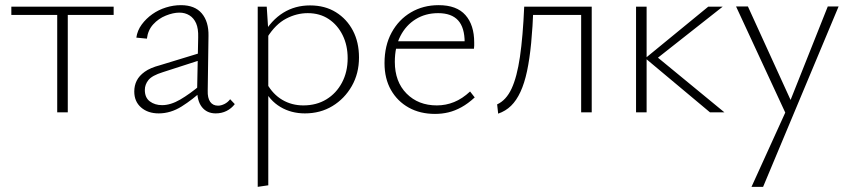

<svg xmlns="http://www.w3.org/2000/svg" viewBox="-20 -436 3308 745"><path d="M202 0V-410H243V0ZM24 -378V-410H421V-378Z M817 4Q783 4 763.5 -20.5Q744 -45 745 -92L749 -291Q750 -325 741 -345.5Q732 -366 715 -376.5Q698 -387 676 -387Q652 -387 623.5 -375.5Q595 -364 574.5 -341.5Q554 -319 550 -286L509 -290Q513 -318 530 -341Q547 -364 571 -381Q595 -398 624 -407Q653 -416 682 -416Q736 -416 763 -384Q790 -352 789 -297L786 -85Q785 -56 795.5 -41Q806 -26 826 -26Q838 -26 851 -32.5Q864 -39 873 -51L891 -32Q878 -15 859 -5.5Q840 4 817 4ZM596 4Q554 4 527.5 -19Q501 -42 501 -81Q501 -104 510.5 -123Q520 -142 541.5 -157.5Q563 -173 601 -183L768 -234L773 -208L612 -156Q570 -143 556 -125.5Q542 -108 542 -87Q542 -57 561.5 -42.5Q581 -28 609 -28Q642 -28 679 -49.5Q716 -71 759 -107L770 -89Q728 -50 685 -23Q642 4 596 4Z M1163 4Q1110 4 1068 -21Q1026 -46 1002 -95L1016 -111Q1039 -70 1075.5 -48.5Q1112 -27 1157 -27Q1208 -27 1246.5 -50.5Q1285 -74 1307 -115.5Q1329 -157 1329 -210Q1329 -260 1309.5 -299.5Q1290 -339 1255.5 -362Q1221 -385 1174 -385Q1131 -385 1090 -363.5Q1049 -342 1017 -291L1000 -301Q1033 -358 1079 -386.5Q1125 -415 1183 -415Q1241 -415 1283.5 -388.5Q1326 -362 1349.5 -317Q1373 -272 1373 -213Q1373 -151 1345 -102Q1317 -53 1270 -24.5Q1223 4 1163 4ZM980 289V-410H1015L1021 -317V283Z M1668 6Q1610 6 1566 -18.5Q1522 -43 1497 -87Q1472 -131 1472 -191Q1472 -259 1499.5 -309.5Q1527 -360 1574.5 -388Q1622 -416 1682 -416Q1752 -416 1786 -377.5Q1820 -339 1820 -271Q1820 -265 1820 -259Q1820 -253 1819 -247H1783V-271Q1783 -329 1757.5 -357Q1732 -385 1680 -385Q1631 -385 1593 -361.5Q1555 -338 1533.5 -296Q1512 -254 1512 -196Q1512 -119 1557.5 -73Q1603 -27 1675 -27Q1710 -27 1742 -40Q1774 -53 1804 -81L1822 -58Q1796 -34 1770.5 -20Q1745 -6 1720 0Q1695 6 1668 6ZM1501 -247 1507 -276H1812V-247Z M1913 5 1909 -31Q1944 -47 1965 -92Q1986 -137 1997.5 -215.5Q2009 -294 2014 -410H2050Q2047 -331 2041 -269Q2035 -207 2025 -160Q2015 -113 1999.5 -79.5Q1984 -46 1963 -25.5Q1942 -5 1913 5ZM2235 0V-410H2276V0ZM2035 -378V-410H2253V-378Z M2735 0 2484 -210 2728 -410H2784L2515 -198V-227L2791 0ZM2448 0V-410H2489V0Z M3034 16 2836 -411H2882L3055 -32ZM3192 -411H3234L2941 289H2896L3036 -19Z"/></svg>

Font: Ysabeau ExtraLight
Style: Regular
Weight: 250
Designer: Christian Thalmann (Catharsis Fonts)
Version: Version 2.002